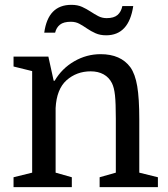

<svg xmlns="http://www.w3.org/2000/svg" viewBox="-20 -774 695 794"><path d="M113 -60V-480L36 -499V-540H180L202 -440H206Q236 -491 287 -520.5Q338 -550 396 -550Q479 -550 519 -496Q539 -468 547.5 -417.5Q556 -367 556 -281V-60L633 -41V0H392V-41L459 -60V-283Q459 -348 455.5 -380Q452 -412 443 -430Q431 -454 408.5 -466.5Q386 -479 355 -479Q297 -479 255 -442Q214 -405 210 -327V-60L277 -41V0H36V-41ZM163 -639Q171 -697 199 -725.5Q227 -754 275 -754Q301 -754 319.5 -745.5Q338 -737 354 -726.5Q370 -716 386 -707.5Q402 -699 421 -699Q451 -699 466 -712Q481 -725 486 -749H531Q513 -628 419 -628Q394 -628 375 -636.5Q356 -645 340 -656Q324 -667 308.5 -675.5Q293 -684 273 -684Q243 -684 228 -672Q213 -660 208 -639Z"/></svg>

Font: Domine
Style: Regular
Weight: 400
Designer: Pablo Impallari, Rodrigo Fuenzalida, Brenda Gallo
Foundry: Pablo Impallari, Rodrigo Fuenzalida, Brenda Gallo
Version: Version 2.000;September 19, 2022;FontCreator 14.0.0.2877 64-